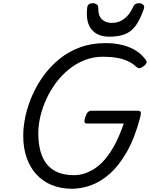

<svg xmlns="http://www.w3.org/2000/svg" viewBox="-20 -1159 935 1198"><path d="M426 19Q357 18 301.5 -5Q246 -28 206.5 -71.5Q167 -115 146 -175.5Q125 -236 125 -312Q125 -370 139 -434.5Q153 -499 181.5 -564Q210 -629 252.5 -687.5Q295 -746 352 -792Q409 -838 480.5 -864Q552 -890 638 -890Q696 -890 744 -878Q792 -866 829 -842.5Q866 -819 890 -784Q898 -773 893.5 -764.5Q889 -756 875 -745Q862 -735 852 -733.5Q842 -732 828 -744Q807 -764 778 -777.5Q749 -791 710.5 -798Q672 -805 623 -805Q562 -805 508.5 -784Q455 -763 410 -726.5Q365 -690 329.5 -642.5Q294 -595 269.5 -541.5Q245 -488 232 -433.5Q219 -379 219 -328Q219 -264 232.5 -215Q246 -166 273.5 -133Q301 -100 342.5 -83Q384 -66 441 -66Q477 -66 512 -78Q547 -90 580.5 -114Q614 -138 644.5 -176.5Q675 -215 702 -267.5Q729 -320 752 -388H525Q510 -388 507.5 -397Q505 -406 512 -428Q520 -451 528.5 -459.5Q537 -468 552 -468H840Q855 -468 858 -459.5Q861 -451 855 -428Q821 -298 771.5 -211.5Q722 -125 664 -74Q606 -23 545 -2Q484 19 426 19ZM662 -930Q589 -930 551.5 -975Q514 -1020 524 -1111Q526 -1126 535 -1132.5Q544 -1139 559 -1139Q574 -1139 583.5 -1131.5Q593 -1124 593 -1111Q592 -1061 616 -1038.5Q640 -1016 677 -1016Q723 -1016 756 -1042.5Q789 -1069 807 -1109Q815 -1127 824 -1133Q833 -1139 847 -1139Q864 -1139 873.5 -1129.5Q883 -1120 878 -1105Q855 -1037 826.5 -998.5Q798 -960 758 -945Q718 -930 662 -930Z"/></svg>

Font: Playwrite DK Loopet
Style: Regular
Weight: 400
Designer: Veronika Burian, José Scaglione
Foundry: TypeTogether
Version: Version 1.002